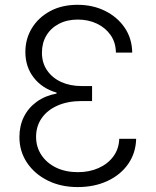

<svg xmlns="http://www.w3.org/2000/svg" viewBox="-20 -757 641 787"><path d="M298.3 9.8Q229.5 9.8 175.5 -17.1Q121.6 -43.9 90.6 -90.3Q59.6 -136.7 59.6 -195.3Q59.6 -241.2 77.9 -278.1Q96.2 -314.9 130.4 -339.8Q164.6 -364.7 211.9 -373.5V-377.4Q152.8 -394.5 118.4 -438.7Q84 -482.9 84 -543.9Q84 -597.7 110.6 -641.4Q137.2 -685.1 185.3 -711.2Q233.4 -737.3 297.9 -737.3Q360.4 -737.3 410.6 -712.4Q460.9 -687.5 491 -643.6Q521 -599.6 522 -541.5H455.1Q454.6 -583 433.3 -613.3Q412.1 -643.6 377 -660.2Q341.8 -676.8 298.8 -676.8Q254.9 -676.8 221.7 -659.4Q188.5 -642.1 170.2 -611.6Q151.9 -581.1 151.9 -541Q151.9 -499.5 172.9 -468.8Q193.8 -438 230.5 -421.1Q267.1 -404.3 314.5 -404.3H357.4V-342.8H314.5Q257.8 -342.8 215.8 -324.2Q173.8 -305.7 150.9 -272.7Q127.9 -239.7 127.9 -195.8Q127.9 -154.3 149.9 -121.3Q171.9 -88.4 210.4 -69.8Q249 -51.3 299.3 -51.3Q346.7 -51.3 384.5 -68.4Q422.4 -85.4 444.8 -116Q467.3 -146.5 468.8 -188H538.1Q536.6 -129.9 505.6 -85.2Q474.6 -40.5 420.9 -15.4Q367.2 9.8 298.3 9.8Z"/></svg>

Font: Inter 17pt Light
Style: Regular
Weight: 300
Version: Version 4.001;git-66647c0bb